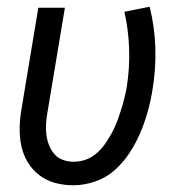

<svg xmlns="http://www.w3.org/2000/svg" viewBox="-20 -543 540 571"><path d="M198 8Q170 8 144 1Q118 -6 97 -22Q76 -38 62.5 -60.5Q49 -83 43.5 -109Q38 -135 38.5 -163Q39 -191 44 -219L94 -520H173L121 -208Q118 -191 117 -174.5Q116 -158 118 -142Q120 -126 126 -111Q132 -96 142 -84.5Q152 -73 167 -67.5Q182 -62 199 -62Q217 -62 234.5 -68Q252 -74 266.5 -86.5Q281 -99 292 -114.5Q303 -130 312 -146.5Q321 -163 327.5 -180Q334 -197 339.5 -214.5Q345 -232 349.5 -249.5Q354 -267 357 -284Q366 -342 364 -398.5Q362 -455 350 -508L425 -523Q440 -464 442 -400.5Q444 -337 433 -273Q428 -242 419 -210Q410 -178 397 -147.5Q384 -117 365 -88Q346 -59 320.5 -36.5Q295 -14 262.5 -3Q230 8 198 8Z"/></svg>

Font: Iosevka SS18
Style: Italic
Weight: 400
Italic angle: -9°
Monospace: yes
Designer: Belleve Invis
Foundry: Belleve Invis
Version: Version 25.1.1; ttfautohint (v1.8.4)